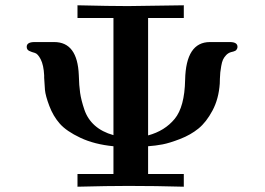

<svg xmlns="http://www.w3.org/2000/svg" viewBox="-20 -706 1001 726"><path d="M81 -529Q81 -547 111 -547H185Q273 -547 278 -422Q279 -382 283 -354.5Q287 -327 299 -291.5Q311 -256 338.5 -231.5Q366 -207 409 -195V-638H273V-686Q398 -683 464 -683L675 -686V-638H540V-194Q603 -211 640.5 -256.5Q678 -302 680 -404Q683 -547 774 -547H849Q878 -547 878 -529Q878 -525 876.5 -522Q875 -519 873.5 -517Q872 -515 868.5 -513.5Q865 -512 863.5 -511.5Q862 -511 858 -510L854 -509Q843 -506 835 -497.5Q827 -489 823 -480Q819 -471 816.5 -456Q814 -441 813 -432.5Q812 -424 811.5 -408.5Q811 -393 811 -390Q807 -332 783.5 -288Q760 -244 730.5 -220Q701 -196 661 -180.5Q621 -165 594.5 -160Q568 -155 540 -153V-48H675V0Q570 -3 465 -3Q388 -3 273 0V-48H409V-153Q337 -160 284 -185Q231 -210 206 -238.5Q181 -267 166.5 -305.5Q152 -344 150 -366Q148 -388 147 -412Q147 -419 147 -421Q145 -460 134 -481.5Q123 -503 111.5 -506Q100 -509 90.5 -513.5Q81 -518 81 -529Z"/></svg>

Font: CMU Serif
Style: Bold
Weight: 700
Version: Version 0.7.0